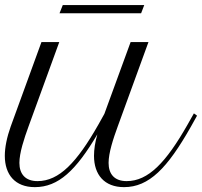

<svg xmlns="http://www.w3.org/2000/svg" viewBox="-63 -749 819 778"><path d="M-19.5 -236.8C-35.2 -192.9 -43.5 -151.4 -43.5 -117.7C-43.5 -41 -1.5 9.3 78.1 9.3C173.8 9.3 244.6 -58.1 331.5 -204.6C322.3 -173.3 317.9 -143.1 317.9 -117.7C317.9 -41 359.9 9.3 439.5 9.3C541 9.3 615.2 -67.4 710.4 -235.4L735.4 -280.3L722.7 -289.6L697.3 -244.6C609.9 -90.8 538.1 -15.1 450.2 -15.1C400.4 -15.1 377 -43.9 377 -88.9C377 -129.4 395.5 -186 414.1 -236.8L538.6 -578.6H466.3L359.9 -287.6L335.9 -244.6C248.5 -90.8 176.8 -15.1 88.9 -15.1C39.6 -15.1 15.6 -43.9 15.6 -88.9C15.6 -129.4 34.2 -186 52.7 -236.8L177.2 -578.6H105ZM178.2 -695.3H508.8L521.5 -728.5H191.4Z"/></svg>

Font: Petit Formal Script
Style: Regular
Weight: 400
Designer: Pablo Impallari, Brenda Gallo, Rodrigo Fuenzalida
Foundry: Pablo Impallari, Brenda Gallo, Rodrigo Fuenzalida
Version: Version 1.001